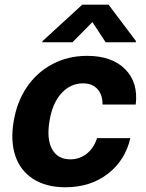

<svg xmlns="http://www.w3.org/2000/svg" viewBox="-20 -792 627 823"><path d="M259.9 10.7Q177.6 10.7 122.2 -25Q66.8 -60.7 45.6 -124.3Q24.5 -187.9 38.4 -270.6Q51.8 -354 94.6 -417.8Q137.4 -481.5 204.4 -517Q271.3 -552.6 353 -552.6Q459.5 -552.6 516.3 -495.6Q573.2 -438.6 561.8 -343.8H419.4Q420.1 -384.9 398.1 -409.8Q376.1 -434.7 335.9 -434.7Q282 -434.7 243.1 -391.9Q204.2 -349.1 192.1 -272.7Q179.3 -195.3 203.5 -152.2Q227.6 -109 281.2 -109Q321 -109 351.6 -133Q382.1 -157 396 -199.9H538.7Q516.7 -104.4 442.1 -46.9Q367.5 10.7 259.9 10.7ZM290.5 -610.8H161.2L162.3 -615.8L332.7 -772H445.3L562.9 -615.8L561.8 -610.8H432.9L376.1 -697.4Z"/></svg>

Font: Karasuma Gothic
Style: Bold Italic
Weight: 700
Italic angle: 9.39998°
Designer: Rasmus Andersson / Ryoko Nishizuka
Foundry: Genbu
Version: Version 1.00